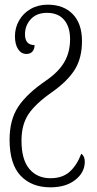

<svg xmlns="http://www.w3.org/2000/svg" viewBox="-20 -562 414 822"><path d="M21 36Q21 -49 58 -105Q95 -161 177 -217Q231 -254 255.5 -296.5Q280 -339 280 -394Q280 -447 254.5 -477Q229 -507 181 -507Q137 -507 112 -480Q87 -453 87 -415Q87 -369 128 -369Q128 -352 119 -341.5Q110 -331 93 -331Q71 -331 57.5 -351.5Q44 -372 44 -407Q44 -443 61.5 -474Q79 -505 111 -523.5Q143 -542 184 -542Q252 -542 291.5 -501.5Q331 -461 331 -386Q331 -314 300.5 -264.5Q270 -215 202 -167Q133 -119 102.5 -74Q72 -29 72 40Q72 121 105.5 161Q139 201 196 201Q247 201 278 173.5Q309 146 328 96Q343 107 343 130Q343 176 302.5 208Q262 240 196 240Q115 240 68 190Q21 140 21 36Z"/></svg>

Font: Noto Serif CondLight
Style: Regular
Weight: 300
Width: 3
Designer: Monotype Design Team
Foundry: Monotype Imaging Inc.
Version: Version 1.001